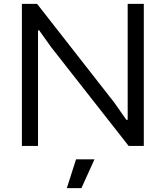

<svg xmlns="http://www.w3.org/2000/svg" viewBox="-20 -760 863 1000"><path d="M376 70H472L404 220H328ZM94 -740H173L575 -226L638 -136H645V-740H729V0H650L246 -515L184 -602H178V0H94Z"/></svg>

Font: Encode Sans Wide
Style: Regular
Weight: 400
Designer: Pablo Impallari, Andres Torresi
Foundry: Pablo Impallari, Andres Torresi
Version: Version 1.000; ttfautohint (v1.00) -l 8 -r 50 -G 200 -x 14 -